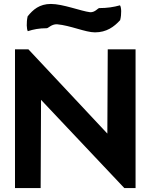

<svg xmlns="http://www.w3.org/2000/svg" viewBox="-20 -953 759 973"><path d="M483 -912C476 -912 462 -890 437 -891C389 -897 299 -933 238 -933C180 -933 147 -904 120 -870C113 -838 115 -804 121 -795C149 -804 178 -810 217 -810C225 -810 241 -831 269 -830C337 -824 413 -789 461 -789C520 -789 558 -817 589 -851C597 -883 595 -917 588 -926C556 -917 522 -912 483 -912ZM610 0H667V-703H526L524 -276L124 -703H56V0H186L188 -447Z"/></svg>

Font: Bluebird
Style: Ext
Weight: 400
Designer: Jasper
Foundry: Cannot Into Space Fonts
Version: Version 0.98